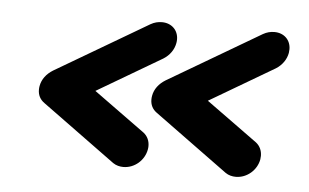

<svg xmlns="http://www.w3.org/2000/svg" viewBox="-34 -423 648 402"><g transform="rotate(5 290.0 -222.5)"><path d="M528.2 -377.3C520 -377.3 512.4 -375.5 504.3 -370.9L309.6 -256.4C296.3 -248.2 286.9 -236.4 284.4 -221.8C283.9 -219.1 283.7 -216.5 283.7 -214C283.7 -203 288.2 -193.9 297.4 -187.3L452.1 -74.5C458.5 -70 466.4 -68.2 473.7 -68.2C497.4 -68.2 517.8 -86.4 521.8 -109.1C522.2 -111.6 522.4 -114.1 522.4 -116.5C522.4 -127.3 518.1 -137 509.7 -143.6L401.7 -221.8L537.6 -301.8C550.8 -310 559.5 -322.7 561.9 -336.4C562.3 -339 562.5 -341.5 562.5 -344C562.5 -363.5 548.4 -377.3 528.2 -377.3ZM291.8 -377.3C283.6 -377.3 276 -375.5 267.9 -370.9L73.2 -256.4C59.9 -248.2 50.6 -236.4 48 -221.8C47.5 -219.1 47.3 -216.5 47.3 -214C47.3 -203 51.8 -193.9 61 -187.3L215.7 -74.5C222.2 -70 230 -68.2 237.3 -68.2C261.1 -68.2 281.4 -86.4 285.4 -109.1C285.9 -111.6 286.1 -114.1 286.1 -116.5C286.1 -127.3 281.8 -137 273.3 -143.6L165.3 -221.8L301.2 -301.8C314.5 -310 323.1 -322.7 325.5 -336.4C326 -339 326.2 -341.5 326.2 -344C326.2 -363.5 312 -377.3 291.8 -377.3Z"/></g></svg>

Font: TudorRose
Style: BoldOblique
Weight: 500
Version: Version 001.000